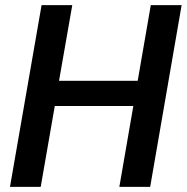

<svg xmlns="http://www.w3.org/2000/svg" viewBox="-20 -731 730 751"><path d="M446.8 0 501.5 -316.4H194.3L139.2 0H19L142.6 -710.9H262.7L210.9 -415H518.6L569.8 -710.9H690.4L567.4 0Z"/></svg>

Font: Mardoto Medium
Style: Italic
Weight: 500
Italic angle: -12°
Designer: Christian Robertson, Vahan Hovhannisyan
Foundry: Google
Version: Version 1.000